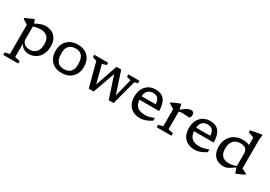

<svg xmlns="http://www.w3.org/2000/svg" viewBox="24 -1793 4314 3070"><g transform="rotate(30 2181.0 -258.0)"><path d="M514.5 -247Q514.5 -339 470 -383.8Q425.5 -428.5 346.5 -428.5Q317 -428.5 288 -423.8Q259 -419 231.2 -410.5Q203.5 -402 177.5 -389V-441Q216.5 -462 247.2 -476.2Q278 -490.5 302.8 -499Q327.5 -507.5 347.2 -511.2Q367 -515 384 -515Q460.5 -515 513.2 -485.5Q566 -456 593.2 -401.8Q620.5 -347.5 620.5 -272.5Q620.5 -185 587.2 -121.5Q554 -58 497.2 -24Q440.5 10 370 10Q324 10 287.2 -9.2Q250.5 -28.5 227.8 -59.5Q205 -90.5 200.5 -126.5H211.5V160L306 179.5V225H30V179.5L115 159.5V-381Q108.5 -385.5 94.8 -394Q81 -402.5 62.8 -413.5Q44.5 -424.5 26 -435.5V-455L167 -517H185L212 -431.5V-175Q212 -136.5 230.8 -110.5Q249.5 -84.5 281.2 -71Q313 -57.5 352.5 -57.5Q403.5 -57.5 440 -80.5Q476.5 -103.5 495.5 -145.8Q514.5 -188 514.5 -247Z M977 -62Q1031 -62 1068 -81.2Q1105 -100.5 1123.8 -139.8Q1142.5 -179 1142.5 -240.5Q1142.5 -307.5 1125.8 -352.5Q1109 -397.5 1074.8 -420.2Q1040.5 -443 987 -443Q933 -443 896.2 -424Q859.5 -405 840.2 -365.5Q821 -326 821 -264.5Q821 -197.5 837.8 -152.5Q854.5 -107.5 889.2 -84.8Q924 -62 977 -62ZM977.5 10Q897.5 10 839.8 -22.2Q782 -54.5 751.2 -113.8Q720.5 -173 720.5 -252Q720.5 -332 752.8 -391Q785 -450 844.8 -482.5Q904.5 -515 986.5 -515Q1066.5 -515 1124 -482.5Q1181.5 -450 1212.5 -391.2Q1243.5 -332.5 1243.5 -253Q1243.5 -173 1211 -114Q1178.5 -55 1118.8 -22.5Q1059 10 977.5 10Z M1994.5 -441 1917.5 -461.5V-505H2122.5V-461.5L2062.5 -443.5L1942.5 10H1852.5L1701 -447.5L1738 -451.5L1573.5 10H1484L1365.5 -435L1289.5 -461.5V-505H1543.5V-461.5L1466.5 -439L1568 -52H1534L1693 -515H1780L1927.5 -67H1900.5Z M2418.5 -515Q2497 -515 2544.2 -483.2Q2591.5 -451.5 2613.5 -391Q2635.5 -330.5 2636.5 -243H2258L2255.5 -308.5L2565 -309.5L2535.5 -298Q2534.5 -352 2519.8 -384.8Q2505 -417.5 2478.8 -432.5Q2452.5 -447.5 2415.5 -447.5Q2370.5 -447.5 2338.5 -429Q2306.5 -410.5 2289.8 -372.2Q2273 -334 2273 -272.5Q2273 -203.5 2294.5 -159.8Q2316 -116 2359.5 -95.5Q2403 -75 2469.5 -75Q2501 -75 2529.8 -80.5Q2558.5 -86 2584 -95Q2609.5 -104 2632 -113.5L2633 -63.5Q2600.5 -41.5 2564.5 -24.8Q2528.5 -8 2493.5 1Q2458.5 10 2428 10Q2351.5 10 2295.2 -19.8Q2239 -49.5 2208 -106.5Q2177 -163.5 2177 -245.5Q2177 -327.5 2207 -388Q2237 -448.5 2291.2 -481.8Q2345.5 -515 2418.5 -515Z M3077 -513.5Q3101 -513.5 3116 -499.5Q3131 -485.5 3131 -459.5Q3131 -429 3122 -412.2Q3113 -395.5 3102.5 -395.5Q3079.5 -395.5 3056.8 -397Q3034 -398.5 3011.8 -400Q2989.5 -401.5 2967.5 -401.5Q2955.5 -401.5 2943.8 -399.8Q2932 -398 2919.5 -393.5Q2907 -389 2892.5 -380L2877 -397.5Q2918.5 -434 2948.5 -457Q2978.5 -480 3001 -492.2Q3023.5 -504.5 3041.5 -509Q3059.5 -513.5 3077 -513.5ZM2912.5 -409V-66L3005 -45.5V0H2732.5V-45.5L2815.5 -66V-381Q2809 -385.5 2795 -394Q2781 -402.5 2763 -413.5Q2745 -424.5 2726.5 -435.5V-455L2868 -517H2886.5Z M3425.5 -515Q3504 -515 3551.2 -483.2Q3598.5 -451.5 3620.5 -391Q3642.5 -330.5 3643.5 -243H3265L3262.5 -308.5L3572 -309.5L3542.5 -298Q3541.5 -352 3526.8 -384.8Q3512 -417.5 3485.8 -432.5Q3459.5 -447.5 3422.5 -447.5Q3377.5 -447.5 3345.5 -429Q3313.5 -410.5 3296.8 -372.2Q3280 -334 3280 -272.5Q3280 -203.5 3301.5 -159.8Q3323 -116 3366.5 -95.5Q3410 -75 3476.5 -75Q3508 -75 3536.8 -80.5Q3565.5 -86 3591 -95Q3616.5 -104 3639 -113.5L3640 -63.5Q3607.5 -41.5 3571.5 -24.8Q3535.5 -8 3500.5 1Q3465.5 10 3435 10Q3358.5 10 3302.2 -19.8Q3246 -49.5 3215 -106.5Q3184 -163.5 3184 -245.5Q3184 -327.5 3214 -388Q3244 -448.5 3298.2 -481.8Q3352.5 -515 3425.5 -515Z M4153 -331Q4153 -386 4123.8 -417Q4094.5 -448 4021.5 -448Q3966 -448 3928 -424.8Q3890 -401.5 3870.2 -358Q3850.5 -314.5 3850.5 -253.5Q3850.5 -193.5 3869.8 -154Q3889 -114.5 3926.5 -95.5Q3964 -76.5 4019 -76.5Q4064.5 -76.5 4108 -88.8Q4151.5 -101 4196 -124.5V-106Q4141.5 -67 4105.2 -43.5Q4069 -20 4045.2 -8.8Q4021.5 2.5 4004.8 6.2Q3988 10 3972.5 10Q3897.5 10 3846.8 -19.5Q3796 -49 3770.5 -103.2Q3745 -157.5 3745 -232.5Q3745 -297 3766.2 -349.2Q3787.5 -401.5 3825.5 -438.5Q3863.5 -475.5 3915 -495.2Q3966.5 -515 4026.5 -515Q4062 -515 4091.5 -509.8Q4121 -504.5 4149.5 -493Q4178 -481.5 4210 -462L4153 -438V-628Q4147 -630.5 4127.2 -638Q4107.5 -645.5 4085 -653.8Q4062.5 -662 4048 -667V-704L4239.5 -739.5H4259.5L4250 -638V-115.5Q4254.5 -113 4266 -107.2Q4277.5 -101.5 4291.5 -94.5Q4305.5 -87.5 4318.5 -81.2Q4331.5 -75 4339.5 -71V-50.5L4206.5 10H4188L4153 -97Z"/></g></svg>

Font: Newsreader 7pt
Style: Regular
Weight: 400
Designer: Hugues Gentile
Foundry: Production Type
Version: Version 1.003